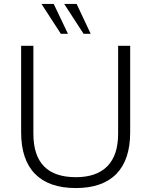

<svg xmlns="http://www.w3.org/2000/svg" viewBox="-20 -944 766 972"><path d="M87 -274V-712H149V-267Q149 -47 364 -47Q469 -47 523.5 -102.5Q578 -158 578 -267V-712H639V-274Q639 -135 569 -63.5Q499 8 364 8Q228 8 157.5 -63.5Q87 -135 87 -274ZM190 -924H252L324 -773H288ZM305 -924H368L439 -773H403Z"/></svg>

Font: Muli Light
Style: Regular
Weight: 300
Designer: Vernon Adams
Foundry: Vernon Adams
Version: Version 2.100